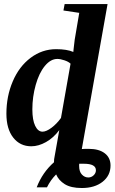

<svg xmlns="http://www.w3.org/2000/svg" viewBox="-20 -714 567 950"><path d="M384.8 23.4 401.9 22.5H418.9Q469.7 22.5 498.3 44.4Q526.9 66.4 526.9 105Q526.9 154.3 487.8 185.3Q448.7 216.3 384.8 216.3Q331.1 216.3 300.5 197.3Q270 178.2 257.8 148.9Q230 176.8 212.4 212.9H161.6Q189.9 139.2 247.1 88.9Q247.1 81.5 247.8 73.7Q248.5 65.9 273.4 -70.3Q244.6 -31.7 207.5 -11Q170.4 9.8 134.8 9.8Q79.1 9.8 45.4 -33.2Q11.7 -76.2 11.7 -151.4Q11.7 -237.8 43.2 -311.5Q74.7 -385.3 131.6 -428Q188.5 -470.7 257.8 -470.7Q311 -470.7 342.8 -457L344.2 -471.7L349.6 -517.6L372.1 -650.4L293.9 -662.1L299.8 -693.8H512.2ZM140.1 -172.9Q140.1 -120.1 154.1 -91.3Q168 -62.5 190.4 -62.5Q209 -62.5 235.1 -82Q261.2 -101.6 281.7 -130.4L329.1 -398.9Q319.3 -408.7 299.1 -415.5Q278.8 -422.4 263.7 -422.4Q230.5 -422.4 201.9 -387.7Q173.3 -353 156.7 -293.9Q140.1 -234.9 140.1 -172.9ZM454.6 128.4Q454.6 96.2 395 96.2H372.1L371.6 102.1V107.4Q371.6 135.3 385.3 149.7Q398.9 164.1 417 164.1Q432.1 164.1 443.4 153.3Q454.6 142.6 454.6 128.4Z"/></svg>

Font: Tinos
Style: Bold Italic
Weight: 700
Italic angle: -16.333°
Designer: Steve Matteson
Foundry: Monotype Imaging Inc.
Version: Version 1.23